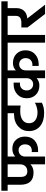

<svg xmlns="http://www.w3.org/2000/svg" viewBox="1052 -1780 700 2899"><g transform="rotate(-90 1402.5 -330.0)"><path d="M371 -378V-565H181V-371Q181 -316 202.5 -292Q224 -268 267 -268Q312 -268 341.5 -297Q371 -326 371 -378ZM851 -565H489V-451Q535 -494 607 -494Q691 -494 740.5 -440Q790 -386 790 -305Q790 -209 730.5 -157Q671 -105 580 -105Q563 -105 556 -106V-202Q566 -200 573 -200Q620 -200 646.5 -226.5Q673 -253 673 -304Q673 -345 649 -372.5Q625 -400 586 -400Q544 -400 516.5 -373Q489 -346 489 -301V0H371V-221Q324 -174 248 -174Q63 -174 63 -374V-565H-27V-660H851Z M1259 -565V-369Q1232 -375 1174 -375Q1088 -375 1040 -340Q992 -305 992 -242Q992 -181 1037 -147.5Q1082 -114 1156 -114Q1194 -114 1235 -126Q1276 -138 1301 -154V-48Q1237 -14 1148 -14Q1021 -14 947 -75.5Q873 -137 873 -246Q873 -340 941.5 -403.5Q1010 -467 1127 -469H1143V-565H797V-660H1361V-565Z M2156 -565H1790V-442Q1836 -485 1900 -485Q1987 -485 2040 -432Q2093 -379 2093 -295Q2093 -204 2032.5 -150Q1972 -96 1880 -96Q1864 -96 1857 -97V-192Q1863 -191 1875 -191Q1920 -191 1947.5 -219.5Q1975 -248 1975 -293Q1975 -335 1949.5 -363Q1924 -391 1881 -391Q1842 -391 1816 -363.5Q1790 -336 1790 -293V0H1672V-128Q1627 -86 1562 -86Q1476 -86 1422.5 -139Q1369 -192 1369 -276Q1369 -367 1429.5 -421Q1490 -475 1582 -475Q1597 -475 1605 -474V-379Q1599 -380 1587 -380Q1542 -380 1514.5 -351.5Q1487 -323 1487 -278Q1487 -236 1512.5 -208Q1538 -180 1582 -180Q1620 -180 1646 -207.5Q1672 -235 1672 -278V-565H1307V-660H2156Z M2102 -565V-660H2431V-565H2325V0H2208V-565Z M2438 -265V-358H2510Q2613 -358 2613 -441V-565H2377V-660H2832V-565H2730V-434Q2730 -365 2692.5 -321.5Q2655 -278 2588 -270Q2582 -268 2574 -268L2782 0H2641Z"/></g></svg>

Font: Hind SemiBold
Style: Regular
Weight: 600
Designer: Manushi Parikh, Satya Rajpurohit
Foundry: Indian Type Foundry
Version: Version 2.001;PS 1.0;hotconv 1.0.79;makeotf.lib2.5.61930; tt